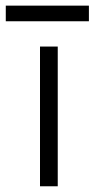

<svg xmlns="http://www.w3.org/2000/svg" viewBox="-91 -651 331 671"><path d="M219.7 -576.7H-70.8V-631.3H219.7ZM110.8 0H48.8V-488.3H110.8Z"/></svg>

Font: SengPathom
Style: Regular
Weight: 400
Designer: John M. Durdin
Foundry: Lao Script for Windows
Version: Version 1.300